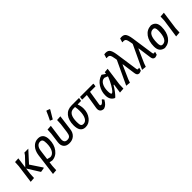

<svg xmlns="http://www.w3.org/2000/svg" viewBox="238 -2034 3540 3540"><g transform="rotate(-45 2008.0 -263.5)"><path d="M38 4 87 -357 92 -458 183 -464 155 -255 309 -417 338 -460H439L241 -243Q258 -215 391 -17L390 -6Q364 1 309 9L299 5L152 -230L137 -111L131 -3Z M431 192 487 -241Q501 -345 558 -406.5Q615 -468 698 -468Q764 -468 799 -426.5Q834 -385 834 -304Q834 -174 766.5 -85.5Q699 3 597 7L539 -6L528 78L522 185ZM574 -271 549 -78 616 -61Q678 -63 713.5 -124.5Q749 -186 749 -291Q749 -351 734.5 -375Q720 -399 684 -399Q640 -399 611 -365.5Q582 -332 574 -271Z M1166 -715 1176 -719 1235 -696 1236 -685Q1194 -612 1142 -527L1132 -522L1086 -543Q1131 -631 1166 -715ZM1050 7Q973 7 935.5 -37.5Q898 -82 908 -159L934 -357L939 -458L1031 -464L991 -172Q977 -64 1062 -64Q1107 -64 1128.5 -87.5Q1150 -111 1158 -170L1183 -357L1188 -458L1279 -464L1240 -167Q1230 -85 1179 -39Q1128 7 1050 7Z M1469 8Q1333 8 1333 -174Q1333 -308 1395.5 -384Q1458 -460 1569 -460H1758L1761 -454L1749 -394H1663L1660 -387Q1684 -325 1684 -259Q1684 -149 1622 -70.5Q1560 8 1469 8ZM1482 -62Q1539 -62 1570.5 -121Q1602 -180 1602 -281Q1602 -341 1592 -394H1554Q1418 -394 1418 -175Q1418 -110 1432 -86Q1446 -62 1482 -62Z M1947 7Q1902 7 1877 -16.5Q1852 -40 1853 -83L1855 -108L1902 -396H1787L1781 -404L1788 -460H2129L2136 -454L2128 -396H1985L1941 -122L1939 -106Q1939 -80 1962 -80Q1991 -80 2035 -141H2044L2071 -108Q2040 -55 2011.5 -29Q1983 -3 1947 7Z M2224 8Q2137 -33 2137 -153Q2137 -257 2194.5 -347Q2252 -437 2353 -468H2358L2427 -422L2433 -460L2515 -467L2466 -111L2462 -3L2366 4L2392 -178H2380Q2315 -67 2240 8ZM2223 -178Q2223 -90 2249 -90Q2262 -90 2287 -118Q2312 -146 2348 -209Q2384 -272 2417 -353L2419 -366L2354 -392Q2294 -392 2258.5 -331Q2223 -270 2223 -178Z M2624 5 2536 -4 2752 -464 2749 -490Q2736 -579 2715 -603.5Q2694 -628 2640 -618L2638 -628L2659 -699Q2737 -712 2772.5 -677Q2808 -642 2824 -530L2887 -94Q2890 -72 2900.5 -67Q2911 -62 2934 -72L2940 -66L2924 -11Q2904 1 2870 7Q2841 5 2826.5 -11Q2812 -27 2807 -65L2771 -328H2765L2648 -63Z M3038 5 2950 -4 3166 -464 3163 -490Q3150 -579 3129 -603.5Q3108 -628 3054 -618L3052 -628L3073 -699Q3151 -712 3186.5 -677Q3222 -642 3238 -530L3301 -94Q3304 -72 3314.5 -67Q3325 -62 3348 -72L3354 -66L3338 -11Q3318 1 3284 7Q3255 5 3240.5 -11Q3226 -27 3221 -65L3185 -328H3179L3062 -63Z M3639 -469H3649Q3766 -447 3766 -312Q3766 -172 3705 -85.5Q3644 1 3536 9L3527 8Q3467 -4 3437.5 -43Q3408 -82 3408 -155Q3408 -291 3470.5 -377Q3533 -463 3639 -469ZM3621 -393Q3496 -393 3496 -155Q3496 -107 3508.5 -86Q3521 -65 3551 -65Q3613 -65 3644 -128.5Q3675 -192 3675 -305Q3675 -353 3662.5 -373Q3650 -393 3621 -393Z M3979 -465 3930 -111 3925 -3 3830 4 3882 -357 3886 -458Z"/></g></svg>

Font: Alegreya Sans SC Medium
Style: Italic
Weight: 500
Italic angle: -7°
Designer: Juan Pablo del Peral
Foundry: Huerta Tipografica
Version: Version 2.007